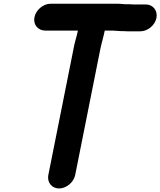

<svg xmlns="http://www.w3.org/2000/svg" viewBox="-20 -758 883 1058"><path d="M661.1 -586.5C667.1 -586.5 672.9 -585.5 678.9 -585.5H753.9C793.9 -585.5 834.1 -619 842.1 -659C850 -698.8 823.8 -733.5 783.4 -733.5H714.4C702.2 -733.5 692.3 -735.7 674.1 -734.5C661.9 -734.6 646.2 -737.5 629.2 -737.5H259.2C218.4 -737.5 177.9 -703.5 169.9 -663C161.7 -622.3 189.1 -589.5 229.7 -589.5H409.2L408.3 -585C402.4 -555.5 390.3 -521.6 384.5 -485.8L246.4 206C238.4 246.2 264.9 280.5 305.5 280.5C346.1 280.5 386.4 246.2 394.4 206L532.7 -487C539.6 -521.4 549.8 -552.4 556.3 -585L557.2 -589.5H599.7C614.8 -589.5 630.3 -586.5 647.1 -586.5Z"/></svg>

Font: Smoothie
Style: SeBdIt
Weight: 600
Foundry: Cannot Into Space Fonts
Version: Version 0.8